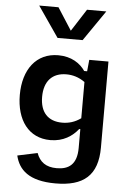

<svg xmlns="http://www.w3.org/2000/svg" viewBox="-65 -861 749 1106"><g transform="rotate(5 310.0 -308.0)"><path d="M49.5 -292C49.5 -147 121 -47.5 247 -47.5C322 -47.5 374 -83 407.5 -125.5H414V-16.5C414 79.5 366.5 110.5 298 110.5C234.5 110.5 199.5 83 181 33L65.5 57.5C84.5 138 143.5 198.5 298 198.5C460 198.5 541.5 132 541.5 -30.5V-527.5H430.5L424 -461H407C378.5 -503.5 326.5 -538.5 251 -538.5C123.5 -538.5 49.5 -438.5 49.5 -292ZM116 -814H227.5L310 -685.5L392.5 -814H504L382.5 -637.5H237.5ZM178.5 -292C178.5 -382.5 225.5 -433 307 -433C343 -433 379 -423 414 -398V-188.5C379.5 -163.5 343.5 -153.5 306.5 -153.5C224 -153.5 178.5 -203 178.5 -292Z"/></g></svg>

Font: Monaspace Neon SemiBold
Style: Regular
Weight: 600
Designer: Riley Cran & the Lettermatic Team
Foundry: Lettermatic
Version: Version 1.200 (Monaspace Neon)